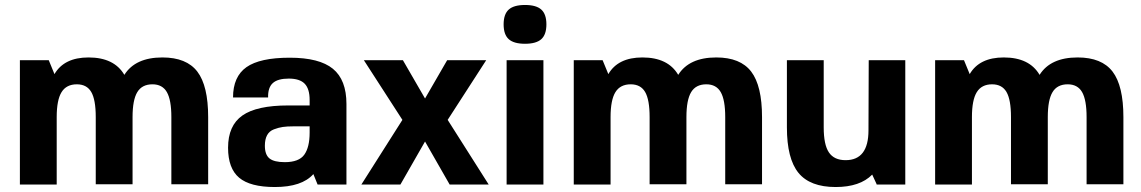

<svg xmlns="http://www.w3.org/2000/svg" viewBox="-20 -742 4587 772"><path d="M208 -271V0H60V-500H176L199 -444Q238 -511 336 -511Q439 -511 480 -441Q524 -511 633 -511Q730 -511 773.5 -454Q817 -397 817 -271V-1H669V-271Q669 -340 651 -371.5Q633 -403 593 -403Q551 -403 532 -371.5Q513 -340 513 -271V-1H365V-271Q365 -341 347 -372Q329 -403 289 -403Q247 -403 227.5 -371.5Q208 -340 208 -271Z M1240 -42Q1194 10 1085 10Q986 10 941.5 -27.5Q897 -65 897 -148Q897 -237 954.5 -277.5Q1012 -318 1139 -318H1225V-340Q1225 -385 1205 -405.5Q1185 -426 1141 -426Q1097 -426 1077 -408Q1057 -390 1058 -350H917Q917 -434 971 -472Q1025 -510 1145 -510Q1264 -510 1318.5 -465.5Q1373 -421 1373 -324V0H1257ZM1225 -234H1160Q1134 -234 1117 -231.5Q1100 -229 1081.5 -222Q1063 -215 1054 -198.5Q1045 -182 1045 -156Q1045 -120 1063.5 -105Q1082 -90 1125 -90Q1182 -90 1203.5 -120Q1225 -150 1225 -209Z M1600 -500 1689 -346 1778 -500H1935L1780 -260L1945 0H1788L1689 -173L1590 0H1433L1598 -260L1443 -500Z M2165 0H2017V-500H2165ZM2025.5 -703.5Q2046 -722 2091 -722Q2136 -722 2156.5 -703.5Q2177 -685 2177 -644Q2177 -603 2156.5 -584.5Q2136 -566 2091 -566Q2046 -566 2025.5 -584.5Q2005 -603 2005 -644Q2005 -685 2025.5 -703.5Z M2435 -271V0H2287V-500H2403L2426 -444Q2465 -511 2563 -511Q2666 -511 2707 -441Q2751 -511 2860 -511Q2957 -511 3000.5 -454Q3044 -397 3044 -271V-1H2896V-271Q2896 -340 2878 -371.5Q2860 -403 2820 -403Q2778 -403 2759 -371.5Q2740 -340 2740 -271V-1H2592V-271Q2592 -341 2574 -372Q2556 -403 2516 -403Q2474 -403 2454.5 -371.5Q2435 -340 2435 -271Z M3504 0 3505 -1 3487 -40Q3438 10 3340 10Q3237 10 3190.5 -47Q3144 -104 3144 -230V-500H3292V-230Q3292 -160 3313 -129Q3334 -98 3380 -98Q3472 -98 3472 -218L3473 -500H3620V0Z M3888 -271V0H3740V-500H3856L3879 -444Q3918 -511 4016 -511Q4119 -511 4160 -441Q4204 -511 4313 -511Q4410 -511 4453.5 -454Q4497 -397 4497 -271V-1H4349V-271Q4349 -340 4331 -371.5Q4313 -403 4273 -403Q4231 -403 4212 -371.5Q4193 -340 4193 -271V-1H4045V-271Q4045 -341 4027 -372Q4009 -403 3969 -403Q3927 -403 3907.5 -371.5Q3888 -340 3888 -271Z"/></svg>

Font: Fivo Sans
Style: Regular
Weight: 700
Designer: Alexander Slobzheninov
Foundry: Alexander Slobzheninov
Version: 1.0